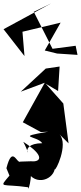

<svg xmlns="http://www.w3.org/2000/svg" viewBox="-116 -866 479 1137"><path d="M5 91C-17 106 -42 -10 -78 130L-60 174C-127 253 -107 220 51 243C48 290 98 105 35 124C75 242 194 205 208 136C211 154 291 -10 237 -70L290 -17L259 -253L155 -370L228 -327L237 -472L155 -460L7 -323L149 -376L19 -142L126 -84L169 -86C-33 -52 105 -63 134 -18C-24 -16 92 108 22 -26C153 57 126 95 68 89ZM332 -595 195 -577 84 -796 187 -846 -95 -693 29 -534 17 -678 243 -732 149 -567 222 -549 343 -541Z"/></svg>

Font: Asimov Silicon
Style: Regular
Weight: 400
Designer: Google
Version: Version 2.000980; 2014